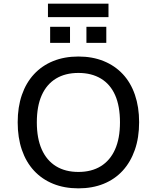

<svg xmlns="http://www.w3.org/2000/svg" viewBox="-20 -1024 860 1053"><path d="M410 9Q333 9 271.5 -16Q210 -41 166.5 -88Q123 -135 100 -202Q77 -269 77 -353Q77 -437 100 -503.5Q123 -570 166.5 -617Q210 -664 271.5 -689Q333 -714 410 -714Q487 -714 548.5 -689Q610 -664 653.5 -617.5Q697 -571 720 -504Q743 -437 743 -354Q743 -269 719.5 -202Q696 -135 653 -88Q610 -41 548.5 -16Q487 9 410 9ZM410 -81Q482 -81 533 -112.5Q584 -144 611 -204.5Q638 -265 638 -353Q638 -442 611.5 -502Q585 -562 533.5 -593Q482 -624 410 -624Q338 -624 287 -593Q236 -562 209 -502Q182 -442 182 -353Q182 -265 209 -204.5Q236 -144 287 -112.5Q338 -81 410 -81ZM243 -930V-1004H575V-930ZM255 -789V-877H364V-789ZM454 -789V-877H563V-789Z"/></svg>

Font: Nunito Sans 7pt Medium
Style: Regular
Weight: 500
Designer: Vernon Adams
Foundry: Vernon Adams
Version: Version 3.101;gftools[0.9.27]